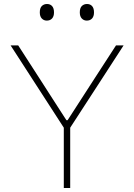

<svg xmlns="http://www.w3.org/2000/svg" viewBox="-20 -940 669 960"><path d="M300 -300 138 -550.5Q112.5 -590 88.5 -627.2Q64.5 -664.5 33 -713H71Q105.5 -659.5 130 -621.5Q154.5 -583.5 176.5 -549.5Q198.5 -515.5 225 -474L312 -339H318L402 -469Q430 -512.5 453 -548Q476 -583.5 501 -622Q526 -660.5 560 -713H598Q571 -671.5 544.8 -631Q518.5 -590.5 493 -551L330 -300ZM299 0Q299 -61 299 -117Q299 -173 299 -238V-326H331V-238Q331 -173 331 -117Q331 -61 331 0ZM414 -837Q399 -837 389 -847.5Q379 -858 379 -878Q379 -900 389.2 -910Q399.5 -920 415 -920Q431 -920 440.5 -909.5Q450 -899 450 -878Q450 -858 440.2 -847.5Q430.5 -837 414 -837ZM214 -837Q199 -837 189 -847.5Q179 -858 179 -878Q179 -900 189.2 -910Q199.5 -920 215 -920Q231 -920 240.5 -909.5Q250 -899 250 -878Q250 -858 240.2 -847.5Q230.5 -837 214 -837Z"/></svg>

Font: Commissioner Thin
Style: Regular
Weight: 100
Designer: Kostas Bartsokas
Foundry: Kostas Bartsokas
Version: Version 1.001;gftools[0.9.23]